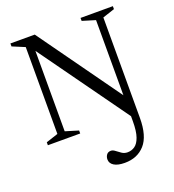

<svg xmlns="http://www.w3.org/2000/svg" viewBox="-163 -796 1076 1186"><g transform="rotate(-20 375.0 -202.5)"><path d="M635.5 35.5Q635.5 154.5 586.2 209.8Q537 265 454 265Q408.5 265 383.8 249.8Q359 234.5 359 208.5Q359 191.5 368.5 178.2Q378 165 397 165Q410 165 424 176Q438 187 454.5 198.2Q471 209.5 492 209.5Q518 209.5 539.5 195Q561 180.5 574.2 143.5Q587.5 106.5 587.5 39.5V7L170.5 -574V-45.5L256 -19.5V0H43.5V-19.5L122.5 -45.5V-616.5L41 -650.5V-670H201L587.5 -130.5V-624.5L502 -650.5V-670H714.5V-650.5L635.5 -624.5Z"/></g></svg>

Font: Newsreader Text
Style: Regular
Weight: 400
Designer: Hugues Gentile
Foundry: Production Type
Version: Version 1.002